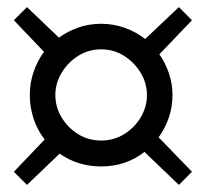

<svg xmlns="http://www.w3.org/2000/svg" viewBox="-20 -584 570 541"><path d="M106 -191Q86 -216 75 -248.5Q64 -281 64 -316Q64 -350 74.5 -381Q85 -412 104 -438L19 -527L56 -564L146 -478Q171 -496 201 -506.5Q231 -517 265 -517Q300 -517 332 -505.5Q364 -494 389 -474L484 -564L521 -527L429 -431Q446 -407 456 -377.5Q466 -348 466 -316Q466 -282 455.5 -252Q445 -222 427 -197L521 -100L484 -63L387 -156Q362 -136 331 -125.5Q300 -115 265 -115Q200 -115 148 -151L56 -63L19 -100ZM136 -316Q136 -282 154 -252.5Q172 -223 201 -205.5Q230 -188 265 -188Q300 -188 329 -205.5Q358 -223 376 -252.5Q394 -282 394 -316Q394 -350 376 -379.5Q358 -409 329 -427Q300 -445 265 -445Q230 -445 201 -427Q172 -409 154 -379.5Q136 -350 136 -316Z"/></svg>

Font: Faustina VF Beta
Style: Italic
Weight: 400
Italic angle: -8°
Designer: Alfonso Garcia
Foundry: Omnibus-Type
Version: Version 1.006